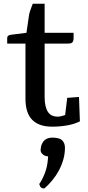

<svg xmlns="http://www.w3.org/2000/svg" viewBox="-20 -682 477 1042"><path d="M220.7 340.8Q205.6 340.8 199.2 332L192.9 316.9Q209.5 293.5 222.9 259.3Q236.3 225.1 239.7 185.1L241.2 166.5Q232.9 166.5 225.3 163.6Q217.8 160.6 212.2 155.8Q206.5 150.9 203.4 144.8Q200.2 138.7 200.2 131.8Q201.7 111.3 207.8 98.4Q213.9 85.4 222.7 78.1Q231.4 70.8 242.2 67.9Q252.9 64.9 263.2 64.9Q302.7 64.9 317.6 79.8Q332.5 94.7 332.5 119.6Q332.5 152.8 323.5 184.1Q314.5 215.3 299.3 243.7Q284.2 272 263.7 296.6Q243.2 321.3 220.7 340.8ZM136.7 -594.2Q137.7 -604.5 141.4 -616.5Q145 -628.4 148.9 -638.2L157.7 -661.6H222.2V-503.9H379.4V-478.5Q379.4 -467.3 377.4 -460.7Q375.5 -454.1 371.3 -450.7Q367.2 -447.3 360.6 -446.3Q354 -445.3 344.7 -445.3H222.2V-155.8Q222.2 -126.5 227.3 -106Q232.4 -85.4 241.5 -72.8Q250.5 -60.1 263.7 -54.4Q276.9 -48.8 293 -48.8Q298.3 -48.8 305.4 -50Q312.5 -51.3 318.8 -53.2Q326.2 -55.2 333.5 -57.6Q335.4 -73.7 337.4 -89.8Q339.4 -104 341.1 -120.1Q342.8 -136.2 344.7 -150.9L408.7 -155.8L413.6 -23.4Q383.3 -8.3 344.5 -1.5Q305.7 5.4 262.7 5.4Q190.9 5.4 154.5 -32Q118.2 -69.3 118.2 -146V-445.3H19V-471.7Q19 -484.4 24.7 -488.3Q30.3 -492.2 42 -493.7L123.5 -503.9Z"/></svg>

Font: Tienne
Style: Regular
Weight: 400
Designer: vernon adams
Foundry: vernon adams
Version: Version 1.001